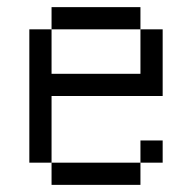

<svg xmlns="http://www.w3.org/2000/svg" viewBox="-20 -520 540 540"><path d="M437.5 -62.5V-125H375V-62.5H125V0H375V-62.5ZM125 -62.5V-250H437.5V-437.5H375Q375 -437.5 375 -312.5H125Q125 -312.5 125 -437.5H62.5Q62.5 -437.5 62.5 -62.5ZM125 -437.5H375V-500H125Z"/></svg>

Font: CalcUnifontExMono
Style: Regular
Weight: 500
Version: Version 15.0.06